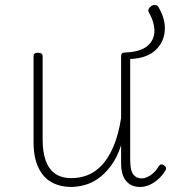

<svg xmlns="http://www.w3.org/2000/svg" viewBox="-20 -723 687 761"><path d="M261 18Q220 18 186.5 0.5Q153 -17 133 -57Q113 -97 113 -161V-499Q113 -507 117 -510.5Q121 -514 130 -514Q140 -514 144.5 -510.5Q149 -507 149 -499V-169Q149 -121 161 -87Q173 -53 198 -35Q223 -17 264 -17Q295 -17 325 -28Q355 -39 381.5 -66Q408 -93 428.5 -139.5Q449 -186 460 -255V-500Q460 -509 464.5 -512Q469 -515 479 -515Q538 -518 565 -541.5Q592 -565 592 -600Q592 -635 570 -674Q566 -681 569.5 -688Q573 -695 580.5 -699.5Q588 -704 596 -703Q604 -702 608 -695Q637 -646 633 -600Q629 -554 595 -523Q561 -492 496 -489V-89Q496 -67 500 -50.5Q504 -34 514.5 -25Q525 -16 541 -16Q552 -16 563.5 -21Q575 -26 587 -36.5Q599 -47 609 -64Q614 -71 619.5 -71.5Q625 -72 631 -67Q637 -63 638 -58Q639 -53 636 -48Q624 -28 608 -13.5Q592 1 573.5 9.5Q555 18 535 18Q517 18 503.5 12Q490 6 480 -5.5Q470 -17 465 -35Q460 -53 460 -76V-147Q444 -98 419.5 -65.5Q395 -33 368 -14.5Q341 4 313 11Q285 18 261 18Z"/></svg>

Font: Playwrite HR Lijeva Thin
Style: Regular
Weight: 250
Designer: Veronika Burian, José Scaglione
Foundry: TypeTogether
Version: Version 1.002